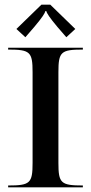

<svg xmlns="http://www.w3.org/2000/svg" viewBox="-20 -805 391 825"><path d="M50.5 -680.5 89 -645 127.5 -689.5C161.6 -729.9 173 -748.3 175 -757.5H179C181 -748.3 193.4 -728.8 226.5 -689.5L265 -645L303.5 -680.5L196 -785H158ZM15 0H336V-8C241.5 -8 231 -17.9 231 -105V-495C231 -582.1 241.5 -592 336 -592V-600H15V-592C109.5 -592 120 -582.1 120 -495V-105C120 -17.9 109.5 -8 15 -8Z"/></svg>

Font: Prida01
Style: Bold
Weight: 700
Designer: gluk
Foundry: gluk
Version: Version 00.072